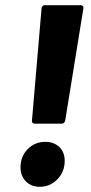

<svg xmlns="http://www.w3.org/2000/svg" viewBox="-20 -720 351 739"><path d="M103 -256 140 -688Q142 -700 153 -700H291Q296 -700 299 -696.5Q302 -693 301 -688L231 -256Q230 -251 226.5 -247.5Q223 -244 218 -244H113Q108 -244 105 -247.5Q102 -251 103 -256ZM59 -76Q59 -118 86.5 -146Q114 -174 154 -174Q188 -174 208.5 -154Q229 -134 229 -101Q229 -59 201 -30Q173 -1 133 -1Q100 -1 79.5 -22Q59 -43 59 -76Z"/></svg>

Font: Barlow Semi Condensed ExtraBold
Style: Italic
Weight: 800
Width: 4
Italic angle: -7°
Designer: Jeremy Tribby
Foundry: Tribby Type
Version: Version 1.408